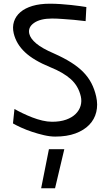

<svg xmlns="http://www.w3.org/2000/svg" viewBox="-20 -727 573 1036"><path d="M244 78H327L277 289H202ZM442 -613Q410 -616 378 -620Q351 -622 319 -624.5Q287 -627 261 -627Q198 -627 164 -603.5Q130 -580 138 -545Q144 -519 175.5 -492.5Q207 -466 270 -439Q324 -415 363 -390.5Q402 -366 429 -338.5Q456 -311 473 -278.5Q490 -246 499 -206Q509 -162 499.5 -122.5Q490 -83 461.5 -53.5Q433 -24 387 -7Q341 10 278 10Q250 10 217.5 2.5Q185 -5 153.5 -15.5Q122 -26 94.5 -38.5Q67 -51 50 -61L58 -139Q77 -128 102 -116Q127 -104 154 -93.5Q181 -83 208.5 -76.5Q236 -70 261 -70Q305 -70 337 -81.5Q369 -93 388.5 -112.5Q408 -132 415 -156.5Q422 -181 416 -207Q403 -263 362.5 -299.5Q322 -336 250 -365Q162 -401 115 -445Q68 -489 54 -547Q46 -581 55.5 -610.5Q65 -640 90 -661.5Q115 -683 155 -695Q195 -707 249 -707Q277 -707 307 -705Q337 -703 364 -700Q391 -697 413 -694Q435 -691 446 -689Z"/></svg>

Font: Panefresco 500wt
Style: Regular
Weight: 700
Foundry: Campivisivi & Chank Co
Version: Version 1.001